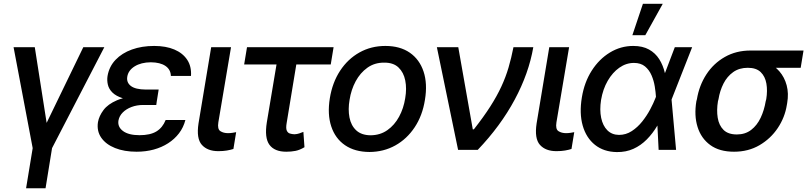

<svg xmlns="http://www.w3.org/2000/svg" viewBox="-20 -797 4293 1021"><path d="M52.2 -545.9H165L228 -143.6L422.9 -545.9H534.7L256.8 -9.3L222.2 204.1H118.7L153.8 -9.3Z M731.9 -284.7H817.4L811 -238.8H741.7Q707.5 -238.8 679.2 -228Q650.9 -217.3 632.6 -198.7Q614.3 -180.2 609.9 -156.2Q604.5 -122.1 634.3 -100.1Q664.1 -78.1 722.2 -78.1Q778.8 -78.1 811.8 -98.1Q844.7 -118.2 860.8 -158.7H965.8Q955.6 -119.1 931.9 -88.1Q908.2 -57.1 874 -35.2Q839.8 -13.2 797.4 -1.7Q754.9 9.8 706.5 9.8Q640.6 9.8 591.8 -9.8Q543 -29.3 518.3 -64.9Q493.7 -100.6 501 -147.9Q506.8 -180.2 530.3 -211.7Q553.7 -243.2 602.3 -263.9Q650.9 -284.7 731.9 -284.7ZM814.5 -262.7H729Q669.9 -262.7 633.3 -274.4Q596.7 -286.1 577.6 -305.2Q558.6 -324.2 553.5 -347.2Q548.3 -370.1 551.8 -392.6Q560.5 -443.4 594.5 -479Q628.4 -514.6 681.4 -533.7Q734.4 -552.7 799.8 -552.7Q862.3 -552.7 907.2 -533.7Q952.1 -514.6 975.6 -479Q999 -443.4 995.6 -393.1H888.7Q887.7 -427.2 859.9 -446.3Q832 -465.3 782.2 -465.8Q730 -465.3 696 -444.1Q662.1 -422.9 656.7 -388.7Q651.9 -358.4 676 -339.8Q700.2 -321.3 754.4 -320.8H823.7Z M1103 -545.9H1208.5L1141.1 -146.5Q1135.3 -110.4 1151.9 -99.6Q1168.5 -88.9 1192.9 -88.9Q1204.6 -88.9 1216.6 -90.8Q1228.5 -92.8 1235.8 -94.2L1221.2 -4.9Q1206.5 0 1186.5 3.4Q1166.5 6.8 1141.1 6.8Q1083.5 6.8 1053.5 -26.6Q1023.4 -60.1 1035.6 -140.6Z M1753.9 -545.9 1738.8 -454.1H1278.3L1293.5 -545.9ZM1465.8 -545.9H1570.8L1504.4 -143.1Q1499.5 -115.2 1504.9 -102.8Q1510.3 -90.3 1521.7 -86.9Q1533.2 -83.5 1545.4 -83Q1559.6 -83.5 1571.5 -87.6Q1583.5 -91.8 1593.3 -95.7L1599.1 -14.2Q1573.7 1 1551 5.4Q1528.3 9.8 1502.4 9.8Q1439.9 9.8 1412.8 -27.1Q1385.7 -64 1398.9 -146.5Z M1944.8 11.2Q1866.7 10.7 1814.7 -24.9Q1762.7 -60.5 1741.5 -124.8Q1720.2 -189 1733.9 -274.4Q1747.6 -358.4 1788.6 -420.9Q1829.6 -483.4 1891.6 -518.1Q1953.6 -552.7 2029.3 -552.7Q2107.4 -552.7 2159.2 -516.8Q2210.9 -481 2232.4 -416.5Q2253.9 -352.1 2239.7 -266.1Q2226.6 -182.6 2185.3 -120.4Q2144 -58.1 2082.3 -23.7Q2020.5 10.7 1944.8 11.2ZM1950.7 -77.6Q2002 -78.1 2040 -105Q2078.1 -131.8 2102.3 -176.5Q2126.5 -221.2 2134.8 -274.9Q2143.6 -326.2 2135 -369.1Q2126.5 -412.1 2099.1 -438.2Q2071.8 -464.4 2022.9 -463.9Q1972.2 -464.4 1933.8 -437Q1895.5 -409.7 1871.3 -364.7Q1847.2 -319.8 1838.9 -266.1Q1830.1 -215.3 1838.4 -172.4Q1846.7 -129.4 1874.3 -103.8Q1901.9 -78.1 1950.7 -77.6Z M2416 0 2303.2 -545.9H2417L2494.1 -109.4H2500Q2551.8 -175.3 2587.2 -230.7Q2622.6 -286.1 2646 -336.7Q2669.4 -387.2 2684.3 -438Q2699.2 -488.8 2710.4 -545.9H2815.9Q2792 -406.7 2717 -267.1Q2642.1 -127.4 2520.5 0Z M2900.9 -545.9H3006.3L2939 -146.5Q2933.1 -110.4 2949.7 -99.6Q2966.3 -88.9 2990.7 -88.9Q3002.4 -88.9 3014.4 -90.8Q3026.4 -92.8 3033.7 -94.2L3019 -4.9Q3004.4 0 2984.4 3.4Q2964.4 6.8 2939 6.8Q2881.3 6.8 2851.3 -26.6Q2821.3 -60.1 2833.5 -140.6Z M3260.3 11.7Q3190.9 10.7 3144 -26.6Q3097.2 -64 3078.6 -129.2Q3060.1 -194.3 3074.2 -279.3Q3087.4 -359.9 3126.7 -421.4Q3166 -482.9 3223.4 -517.8Q3280.8 -552.7 3347.2 -552.7Q3397 -552.7 3430.9 -533.9Q3464.8 -515.1 3485.6 -482.4Q3506.3 -449.7 3516.1 -407.2L3554.2 -410.2L3550.8 -271L3575.2 0H3482.4L3468.3 -281.2Q3466.8 -306.2 3461.9 -336.9Q3457 -367.7 3444.8 -396.2Q3432.6 -424.8 3410.2 -443.6Q3387.7 -462.4 3351.1 -462.4Q3309.6 -462.4 3273.4 -437Q3237.3 -411.6 3211.7 -367.4Q3186 -323.2 3176.3 -265.6Q3168 -212.4 3176.8 -170.4Q3185.5 -128.4 3209.7 -104.2Q3233.9 -80.1 3271.5 -79.6Q3308.6 -79.6 3339.6 -99.9Q3370.6 -120.1 3395.3 -151.1Q3419.9 -182.1 3437.5 -215.3Q3455.1 -248.5 3465.3 -274.9L3568.4 -545.9H3660.6L3552.7 -271.5L3508.8 -133.3L3476.1 -129.9Q3451.2 -87.4 3419.4 -55.4Q3387.7 -23.4 3348.4 -5.6Q3309.1 12.2 3260.3 11.7ZM3342.8 -609.9 3398.9 -776.9H3504.4L3411.6 -609.9Z M3683.1 -258.8 3686 -269.5Q3698.2 -342.8 3736.3 -401.4Q3774.4 -460 3834.5 -494.1Q3894.5 -528.3 3971.2 -528.3Q3984.9 -525.4 3995.1 -513.7Q4005.4 -502 4019.5 -488.5Q4033.7 -475.1 4058.1 -465.3Q4097.2 -449.2 4124.5 -417.7Q4151.9 -386.2 4163.3 -343.3Q4174.8 -300.3 4166 -249L4164.1 -238.3Q4153.8 -172.9 4116 -116.2Q4078.1 -59.6 4018.8 -24.9Q3959.5 9.8 3883.3 9.8Q3805.7 9.8 3757.1 -25.6Q3708.5 -61 3689.5 -121.8Q3670.4 -182.6 3683.1 -258.8ZM3800.8 -269.5 3797.9 -258.8Q3790 -210.9 3796.6 -170.7Q3803.2 -130.4 3827.6 -106.2Q3852.1 -82 3898.4 -82Q3942.9 -82 3974.4 -106.2Q4005.9 -130.4 4024.9 -170.7Q4043.9 -210.9 4051.8 -258.8L4054.7 -269.5Q4062 -314.9 4055.4 -352.8Q4048.8 -390.6 4025.1 -413.6Q4001.5 -436.5 3956.5 -436.5Q3911.1 -436.5 3878.9 -413.6Q3846.7 -390.6 3827.4 -352.8Q3808.1 -314.9 3800.8 -269.5ZM4252.9 -528.3 4237.8 -436.5H3956.5L3971.2 -528.3Z"/></svg>

Font: Inter Tight Medium
Style: Italic
Weight: 500
Italic angle: -9.39999°
Designer: Rasmus Andersson
Foundry: rsms
Version: Version 3.004